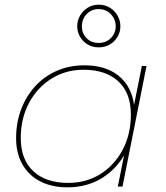

<svg xmlns="http://www.w3.org/2000/svg" viewBox="-20 -800 711 823"><path d="M269 3Q202 3 152.5 -22.5Q103 -48 76 -95.5Q49 -143 49 -207Q49 -274 70.5 -331Q92 -388 131 -430.5Q170 -473 223.5 -496.5Q277 -520 341 -520Q410 -520 458 -495Q506 -470 531.5 -423.5Q557 -377 557 -312Q558 -223 521.5 -151.5Q485 -80 420 -38.5Q355 3 269 3ZM272 -16Q350 -16 410.5 -54Q471 -92 506 -158.5Q541 -225 541 -309Q541 -401 487.5 -451Q434 -501 338 -501Q261 -501 200 -462.5Q139 -424 104 -358Q69 -292 69 -208Q69 -117 122.5 -66.5Q176 -16 272 -16ZM485 0 521 -180 547 -250 550 -327 588 -517H608L505 0ZM403 -597Q376 -597 355.5 -609.5Q335 -622 323 -642.5Q311 -663 311 -687Q311 -712 323 -733Q335 -754 356 -767Q377 -780 403 -780Q430 -780 451 -767Q472 -754 484 -733Q496 -712 496 -687Q496 -663 484 -642.5Q472 -622 451 -609.5Q430 -597 403 -597ZM403 -616Q435 -616 455.5 -637Q476 -658 476 -687Q476 -717 455.5 -739Q435 -761 403 -761Q372 -761 351.5 -739.5Q331 -718 331 -687Q331 -657 351 -636.5Q371 -616 403 -616Z"/></svg>

Font: Montserrat Thin Thin
Style: Italic
Weight: 250
Italic angle: -11.3°
Version: Version 9.000